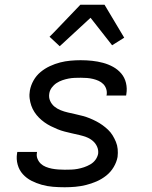

<svg xmlns="http://www.w3.org/2000/svg" viewBox="-20 -782 640 810"><path d="M253 8Q228 8 203.5 6Q179 4 156 -2.5Q133 -9 112.5 -19.5Q92 -30 76.5 -47Q61 -64 54.5 -87.5Q48 -111 52 -135L53 -141H136V-139Q133 -125 138 -112.5Q143 -100 152 -91.5Q161 -83 173.5 -78Q186 -73 199 -70.5Q212 -68 226 -67Q240 -66 253 -66Q267 -66 280.5 -66.5Q294 -67 307.5 -69.5Q321 -72 334.5 -76.5Q348 -81 361 -88.5Q374 -96 382.5 -107.5Q391 -119 394 -133Q396 -149 389.5 -163.5Q383 -178 371 -188Q359 -198 344.5 -203.5Q330 -209 314.5 -212.5Q299 -216 283.5 -219.5Q268 -223 252.5 -227Q237 -231 222.5 -237Q208 -243 194 -250Q180 -257 167.5 -266Q155 -275 144.5 -285.5Q134 -296 125.5 -309Q117 -322 112 -336.5Q107 -351 105 -367Q103 -383 106 -400Q110 -422 121.5 -442.5Q133 -463 151 -478Q169 -493 190.5 -503Q212 -513 233.5 -518.5Q255 -524 277 -526Q299 -528 320 -528Q345 -528 368.5 -525.5Q392 -523 414.5 -517Q437 -511 457 -500Q477 -489 491.5 -472Q506 -455 511.5 -432Q517 -409 513 -385L512 -379H429L430 -382Q432 -395 428 -407Q424 -419 415.5 -427.5Q407 -436 396 -441Q385 -446 372.5 -449Q360 -452 347 -453Q334 -454 321 -454Q308 -454 295 -453.5Q282 -453 269 -450.5Q256 -448 243 -443.5Q230 -439 218.5 -431.5Q207 -424 198.5 -412.5Q190 -401 188 -388Q185 -371 191.5 -356.5Q198 -342 209.5 -332.5Q221 -323 236 -317Q251 -311 266.5 -307.5Q282 -304 297.5 -300.5Q313 -297 328.5 -293Q344 -289 358.5 -283Q373 -277 386.5 -270Q400 -263 412.5 -254Q425 -245 436 -234.5Q447 -224 455 -211Q463 -198 469 -183.5Q475 -169 476.5 -153Q478 -137 476 -120Q472 -98 459.5 -77Q447 -56 428 -41Q409 -26 387 -16.5Q365 -7 342.5 -1.5Q320 4 297.5 6Q275 8 253 8ZM232 -587 189 -627 208 -646 319 -762H421L504 -623L453 -591L362 -707Z"/></svg>

Font: Iosevka Aile
Style: Italic
Weight: 400
Italic angle: -9°
Designer: Belleve Invis
Foundry: Belleve Invis
Version: Version 28.0.1; ttfautohint (v1.8.4)